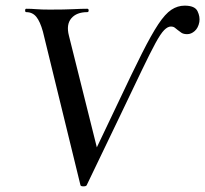

<svg xmlns="http://www.w3.org/2000/svg" viewBox="-20 -656 727 680"><path d="M265 0 132 -544Q122 -580 108.5 -596.5Q95 -613 73 -613Q69 -613 69 -619Q69 -625 73 -625Q91 -625 109 -623.5Q127 -622 156 -622Q210 -622 239 -623.5Q268 -625 289 -625Q294 -625 294 -619Q294 -613 289 -613Q251 -613 232.5 -591Q214 -569 224 -530L328 -114L281 -46Q352 -194 400.5 -297Q449 -400 482.5 -466.5Q516 -533 540.5 -570Q565 -607 587 -621.5Q609 -636 634 -636Q670 -636 679.5 -616.5Q689 -597 686 -578Q682 -557 669.5 -546Q657 -535 643 -535Q630 -535 622.5 -540Q615 -545 609 -550Q604 -554 599 -558Q594 -562 585 -562Q574 -562 561.5 -549.5Q549 -537 530.5 -503Q512 -469 482 -406.5Q452 -344 404.5 -244.5Q357 -145 287 0Q285 4 275.5 4Q266 4 265 0Z"/></svg>

Font: Cormorant SemiBold
Style: Italic
Weight: 600
Italic angle: -10°
Designer: Christian Thalmann (Catharsis Fonts)
Foundry: Catharsis Fonts
Version: Version 4.000